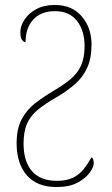

<svg xmlns="http://www.w3.org/2000/svg" viewBox="-20 -744 451 774"><path d="M208 10Q129 10 88 -37.5Q47 -85 47 -166Q47 -225 67.5 -263.5Q88 -302 122 -328Q156 -354 196 -378Q237 -402 265 -425.5Q293 -449 307 -480.5Q321 -512 321 -558Q321 -619 291 -659Q261 -699 201 -699Q145 -699 114 -665Q83 -631 83 -574Q76 -574 69 -582.5Q62 -591 62 -615Q62 -639 78.5 -664.5Q95 -690 126 -707Q157 -724 201 -724Q270 -724 309.5 -678Q349 -632 349 -565Q349 -509 331.5 -471Q314 -433 283 -405.5Q252 -378 211 -354Q162 -326 132.5 -301.5Q103 -277 89 -245.5Q75 -214 75 -165Q75 -93 109 -54Q143 -15 209 -15Q249 -15 275 -28Q301 -41 318 -63Q335 -85 349 -110Q358 -104 358 -86Q358 -71 342 -48.5Q326 -26 293 -8Q260 10 208 10Z"/></svg>

Font: Noto Serif Condensed Thin
Style: Regular
Weight: 100
Width: 3
Designer: Monotype Design Team
Foundry: Monotype Imaging Inc.
Version: Version 2.013; ttfautohint (v1.8.4.7-5d5b)